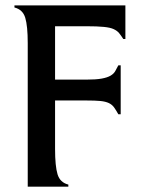

<svg xmlns="http://www.w3.org/2000/svg" viewBox="-20 -700 540 720"><path d="M84 -538.1Q84 -602.5 74.7 -633.3Q65.4 -664.1 34.2 -671.9V-679.7H450.2V-553.7H442.4Q433.6 -567.4 426.3 -576.2Q418.9 -585 406.2 -590.8Q393.6 -596.7 369.6 -599.1Q345.7 -601.6 302.7 -601.6H186.5V-401.4H302.7Q339.8 -401.4 361.3 -405.3Q382.8 -409.2 395 -416.5Q407.2 -423.8 412.6 -434.1Q418 -444.3 423.8 -455.1H432.6V-271.5H423.8Q415 -287.1 407.7 -297.4Q400.4 -307.6 388.2 -313.5Q376 -319.3 356.4 -321.3Q336.9 -323.2 302.7 -323.2H186.5V-141.6Q186.5 -77.1 195.8 -46.4Q205.1 -15.6 236.3 -7.8V0H84Z"/></svg>

Font: Padauk Grand Pro
Style: Regular
Weight: 400
Designer: Debbi Hosken
Foundry: SIL
Version: Version 2.8.2